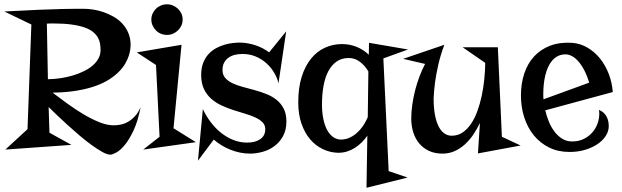

<svg xmlns="http://www.w3.org/2000/svg" viewBox="-30 -697 2917 901"><path d="M629.9 -193.8Q616.7 -127 596.2 -83.7Q575.7 -40.5 554.7 -15.6Q533.7 9.3 515.4 19Q497.1 28.8 487.8 28.8Q473.1 28.8 450.2 16.1Q427.2 3.4 399.7 -16.6Q372.1 -36.6 342.5 -61.8Q313 -86.9 285.6 -111.8Q258.3 -136.7 235.4 -158.7Q212.4 -180.7 198.2 -194.8L202.1 -74.2L305.2 -17.1L-4.9 4.9L99.1 -90.8L117.2 -582L-9.8 -643.1Q85.4 -648.4 151.9 -651.1Q218.3 -653.8 261.7 -654.8Q305.2 -655.8 328.6 -655.8Q352.1 -655.8 361.8 -655.8Q382.8 -655.8 407.5 -652.1Q432.1 -648.4 456.5 -639.9Q481 -631.3 503.9 -618.2Q526.9 -605 544.4 -585.9Q562 -566.9 572.5 -541.7Q583 -516.6 583 -484.9Q583 -477.5 581.3 -464.6Q579.6 -451.7 574.2 -434.8Q568.8 -418 558.1 -399.2Q547.4 -380.4 529.1 -361.6Q510.7 -342.8 483.9 -325.2Q457 -307.6 419.2 -293.9Q381.3 -280.3 331.3 -271.7Q281.2 -263.2 216.8 -262.2Q248.5 -238.3 285.6 -211.2Q322.8 -184.1 360.8 -161.4Q398.9 -138.7 435.5 -123.8Q472.2 -108.9 503.9 -108.9Q519 -108.9 536.4 -112.3Q553.7 -115.7 570.6 -125.2Q587.4 -134.8 602.8 -151.1Q618.2 -167.5 629.9 -193.8ZM441.9 -461.9Q441.9 -477.1 439.5 -492.2Q437 -507.3 429.2 -521Q421.4 -534.7 406.7 -546.9Q392.1 -559.1 367.4 -567.9Q342.8 -576.7 306.6 -581.8Q270.5 -586.9 220.2 -586.9Q212.4 -586.9 205.1 -586.9Q197.8 -586.9 189.9 -585.9L194.8 -325.2Q225.6 -325.7 255.9 -330.3Q286.1 -335 313.5 -343.3Q340.8 -351.6 364.5 -363.3Q388.2 -375 405.3 -389.9Q422.4 -404.8 432.1 -422.9Q441.9 -440.9 441.9 -461.9Z M642.1 4.9 718.8 -55.2 702.1 -392.1 611.8 -451.2 821.8 -486.8 784.2 -95.2 889.2 -29.8ZM827.1 -605Q827.1 -590.3 821.3 -577.4Q815.4 -564.5 805.2 -554.4Q794.9 -544.4 781.7 -538.8Q768.6 -533.2 753.9 -533.2Q738.3 -533.2 724.9 -538.8Q711.4 -544.4 701.7 -554.4Q691.9 -564.5 686 -577.4Q680.2 -590.3 680.2 -605Q680.2 -620.1 686 -633.1Q691.9 -646 701.7 -655.8Q711.4 -665.5 724.9 -671.1Q738.3 -676.8 753.9 -676.8Q768.6 -676.8 781.7 -671.1Q794.9 -665.5 805.2 -655.8Q815.4 -646 821.3 -633.1Q827.1 -620.1 827.1 -605Z M1093.8 -497.1Q1112.3 -497.1 1131.3 -493.9Q1150.4 -490.7 1168.7 -484.6Q1187 -478.5 1203.4 -470Q1219.7 -461.4 1232.9 -451.2L1313 -549.8L1276.9 -306.2Q1271 -331.5 1256.3 -356.2Q1241.7 -380.9 1220 -400.4Q1198.2 -419.9 1169.9 -431.9Q1141.6 -443.8 1107.9 -443.8Q1089.4 -443.8 1072.3 -439.7Q1055.2 -435.5 1042.2 -426.3Q1029.3 -417 1021.7 -402.8Q1014.2 -388.7 1014.2 -369.1Q1014.2 -345.7 1027.1 -331.1Q1040 -316.4 1061 -306.4Q1082 -296.4 1108.9 -289.3Q1135.7 -282.2 1164.1 -274.4Q1192.4 -266.6 1219.2 -256.1Q1246.1 -245.6 1267.1 -229Q1288.1 -212.4 1301 -187.7Q1314 -163.1 1314 -127Q1314 -86.4 1298.1 -57.9Q1282.2 -29.3 1257.3 -11Q1232.4 7.3 1202.1 15.6Q1171.9 23.9 1143.1 23.9Q1119.6 23.9 1096.2 19Q1072.8 14.2 1050.8 5.4Q1028.8 -3.4 1009 -15.6Q989.3 -27.8 973.1 -42L898.9 57.1L921.9 -185.1Q937.5 -151.9 959.5 -123Q981.4 -94.2 1008.3 -73Q1035.2 -51.8 1065.9 -39.8Q1096.7 -27.8 1129.9 -27.8Q1168.5 -27.8 1191.7 -44.2Q1214.8 -60.5 1214.8 -90.8Q1214.8 -110.4 1201.9 -123.3Q1189 -136.2 1167.7 -146Q1146.5 -155.8 1119.6 -163.6Q1092.8 -171.4 1064.5 -180.7Q1036.1 -189.9 1009.3 -202.4Q982.4 -214.8 961.2 -233.6Q939.9 -252.4 927 -279.5Q914.1 -306.6 914.1 -345.2Q914.1 -378.4 923.8 -402.8Q933.6 -427.2 949.5 -444.1Q965.3 -460.9 985.1 -471.4Q1004.9 -481.9 1024.9 -487.5Q1044.9 -493.2 1063 -495.1Q1081.1 -497.1 1093.8 -497.1Z M1884.8 -464.8 1769 -422.9 1793.9 106 1882.8 136.2 1689.9 184.1 1693.8 -60.1Q1682.1 -43.5 1667.7 -29.1Q1653.3 -14.6 1636.2 -3.7Q1619.1 7.3 1599.4 13.7Q1579.6 20 1556.6 20Q1519 19 1485.1 2.9Q1451.2 -13.2 1425.5 -43.2Q1399.9 -73.2 1384.8 -116.9Q1369.6 -160.6 1369.6 -216.8Q1369.6 -285.2 1385.7 -336.4Q1401.9 -387.7 1429.7 -421.9Q1457.5 -456.1 1494.9 -473.1Q1532.2 -490.2 1574.7 -490.2Q1611.8 -490.2 1644.3 -476.8Q1676.8 -463.4 1700.7 -439.9L1701.7 -496.1ZM1571.8 -42Q1579.1 -42 1593.3 -44.9Q1607.4 -47.9 1624.8 -58.3Q1642.1 -68.8 1660.9 -89.8Q1679.7 -110.8 1695.8 -147L1698.7 -361.8Q1683.1 -388.2 1659.7 -406.5Q1636.2 -424.8 1606.9 -424.8Q1573.2 -424.8 1549.6 -408.2Q1525.9 -391.6 1510.5 -362.3Q1495.1 -333 1488 -293Q1481 -252.9 1481 -206.1Q1481 -171.4 1486.8 -141.4Q1492.7 -111.3 1503.9 -89.4Q1515.1 -67.4 1532.2 -54.7Q1549.3 -42 1571.8 -42Z M2306.2 -475.1 2325.2 -55.2 2413.1 -14.2 2212.9 22.9 2222.2 -120.1Q2208.5 -91.3 2190.9 -65.2Q2173.3 -39.1 2151.4 -19.3Q2129.4 0.5 2103.3 12.2Q2077.1 23.9 2046.9 23.9Q2010.7 23.9 1983.4 11.2Q1956.1 -1.5 1937.5 -23.7Q1918.9 -45.9 1909.4 -75.9Q1899.9 -106 1899.9 -140.1Q1899.9 -171.9 1904.8 -206.1Q1909.7 -240.2 1918.2 -273.7Q1926.8 -307.1 1938.7 -338.6Q1950.7 -370.1 1964.8 -397L1861.8 -420.9L2055.2 -486.8Q2036.6 -437.5 2026.6 -392.3Q2016.6 -347.2 2011.7 -312Q2006.3 -271 2004.9 -235.8Q2004.9 -190.4 2011.2 -157.5Q2017.6 -124.5 2028.8 -102.8Q2040 -81.1 2055.7 -70.6Q2071.3 -60.1 2089.8 -60.1Q2118.2 -60.1 2140.6 -75.2Q2163.1 -90.3 2180.4 -116Q2197.8 -141.6 2210.2 -175.8Q2222.7 -210 2230.7 -248Q2238.8 -286.1 2242.7 -325.7Q2246.6 -365.2 2247.1 -401.9L2141.1 -475.1Z M2528.8 -179.2Q2535.2 -151.9 2545.9 -125.7Q2556.6 -99.6 2572.3 -79.1Q2587.9 -58.6 2608.4 -45.9Q2628.9 -33.2 2654.8 -33.2Q2689 -33.2 2714.4 -47.4Q2739.7 -61.5 2755.9 -83.3Q2772 -105 2778.3 -131.1Q2784.7 -157.2 2780.8 -181.2Q2794.4 -175.8 2803.5 -167Q2812.5 -158.2 2817.6 -147.7Q2822.8 -137.2 2824.7 -126.2Q2826.7 -115.2 2826.7 -105Q2826.7 -81.5 2813 -59.8Q2799.3 -38.1 2774.7 -21.2Q2750 -4.4 2716.3 5.9Q2682.6 16.1 2642.6 16.1Q2588.9 16.1 2546.6 -4.9Q2504.4 -25.9 2475.1 -61.8Q2445.8 -97.7 2430.2 -146Q2414.6 -194.3 2414.6 -249Q2414.6 -304.7 2430.2 -351.8Q2445.8 -398.9 2476.3 -432.1Q2506.8 -465.3 2551.3 -482.4Q2595.7 -499.5 2653.8 -496.1Q2693.8 -493.2 2727.5 -473.1Q2761.2 -453.1 2786.4 -421.6Q2811.5 -390.1 2826.9 -349.6Q2842.3 -309.1 2845.7 -265.1ZM2519.5 -257.8Q2519.5 -251 2519.5 -244.4Q2519.5 -237.8 2520.5 -231L2734.9 -309.1Q2724.1 -344.2 2710.7 -369.4Q2697.3 -394.5 2682.6 -410.6Q2668 -426.8 2653.1 -434.3Q2638.2 -441.9 2624.5 -441.9Q2604 -441.9 2588.4 -434.1Q2572.8 -426.3 2561.3 -412.8Q2549.8 -399.4 2541.7 -381.3Q2533.7 -363.3 2528.8 -342.8Q2523.9 -322.3 2521.7 -300.5Q2519.5 -278.8 2519.5 -257.8Z"/></svg>

Font: Risque
Style: Regular
Weight: 400
Designer: Astigmatic (AOETI)
Foundry: Astigmatic (AOETI)
Version: Version 1.000